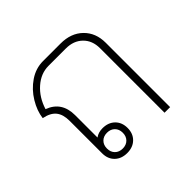

<svg xmlns="http://www.w3.org/2000/svg" viewBox="-143 -712 875 875"><g transform="rotate(-45 295.0 -274.0)"><path d="M498 -415V0H462V-416Q462 -465 431.5 -495Q401 -525 351 -525H239Q190 -525 149 -489Q108 -453 90 -395Q166 -367 166 -280V-136Q185 -150 212 -150Q249 -150 271.5 -128Q294 -106 294 -70Q294 -34 271.5 -12Q249 10 212 10Q175 10 152.5 -12Q130 -34 130 -70V-280Q130 -321 111.5 -344Q93 -367 52 -375Q57 -417 83 -460Q109 -503 149.5 -530.5Q190 -558 237 -558H350Q417 -558 457.5 -518.5Q498 -479 498 -415ZM161 -70Q161 -47 175 -33Q189 -19 212 -19Q235 -19 249 -33Q263 -47 263 -70Q263 -93 249 -107Q235 -121 212 -121Q189 -121 175 -107Q161 -93 161 -70Z"/></g></svg>

Font: Bai Jamjuree ExtraLight
Style: Regular
Weight: 275
Designer: Katatrad Aksorn Co.,Ltd.
Foundry: Cadson Demak Co.,Ltd.
Version: Version 1.000; ttfautohint (v1.6)